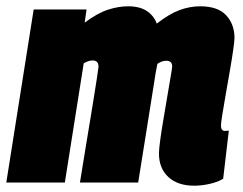

<svg xmlns="http://www.w3.org/2000/svg" viewBox="-36 -580 771 610"><path d="M581 10Q529 10 499 -17.5Q469 -45 469 -93Q469 -105 473 -135Q477 -165 483.5 -202.5Q490 -240 496 -276.5Q502 -313 506.5 -338.5Q511 -364 511 -369Q511 -387 492 -387Q478 -387 464 -377Q462 -365 459 -351Q445 -263 431 -175Q417 -87 403 0H218Q227 -57 237.5 -120Q248 -183 257 -238Q266 -293 271.5 -329Q277 -365 277 -368Q277 -388 258 -388Q246 -388 230 -379L170 0H-16L71 -550H239L233 -508Q273 -538 306.5 -549Q340 -560 371 -560Q408 -560 430.5 -545Q453 -530 462 -505Q502 -536 534.5 -548Q567 -560 600 -560Q656 -560 682.5 -531.5Q709 -503 709 -459Q709 -450 705 -422Q701 -394 694.5 -356.5Q688 -319 681.5 -282Q675 -245 670.5 -217Q666 -189 666 -181Q666 -164 679 -164Q681 -164 684.5 -164.5Q688 -165 691 -165L673 -12Q657 -2 631 4Q605 10 581 10Z"/></svg>

Font: Georama Semi Condensed Black
Style: Italic
Weight: 900
Width: 4
Italic angle: -9°
Designer: Jean-Baptiste Levee
Foundry: Production Type
Version: Version 1.000